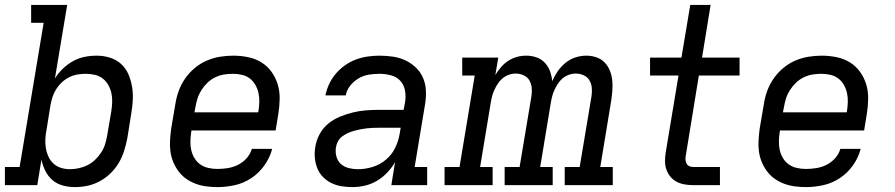

<svg xmlns="http://www.w3.org/2000/svg" viewBox="-30 -755 3650 783"><path d="M276 8Q250 8 226 1.5Q202 -5 184 -20.5Q166 -36 155 -58Q144 -80 139 -104L122 0H-10V-74H50L148 -662H97V-735H244L194 -435Q207 -456 226 -474.5Q245 -493 267.5 -505.5Q290 -518 314.5 -523Q339 -528 364 -528Q364 -528 364 -528Q364 -528 364 -528Q392 -528 418 -520Q444 -512 463.5 -494.5Q483 -477 493.5 -452.5Q504 -428 508.5 -401.5Q513 -375 511.5 -346.5Q510 -318 505 -290L489 -190Q484 -165 476 -139.5Q468 -114 454.5 -91Q441 -68 421 -48.5Q401 -29 377 -16Q353 -3 327.5 2.5Q302 8 276 8ZM256 -65Q273 -65 291.5 -69Q310 -73 327 -81.5Q344 -90 358 -103.5Q372 -117 382.5 -133Q393 -149 398.5 -166.5Q404 -184 407 -202L424 -302Q427 -321 427.5 -340Q428 -359 424 -376.5Q420 -394 411 -409.5Q402 -425 388 -435.5Q374 -446 356 -450Q338 -454 320 -454Q302 -454 285 -451Q268 -448 252 -440Q236 -432 222.5 -419.5Q209 -407 199.5 -392Q190 -377 184.5 -360.5Q179 -344 176 -327L160 -227Q156 -208 155 -189Q154 -170 157 -151.5Q160 -133 167.5 -116.5Q175 -100 188 -88Q201 -76 218.5 -70.5Q236 -65 256 -65Z M857 8Q834 8 811 5Q788 2 767 -6Q746 -14 728.5 -26.5Q711 -39 698 -56.5Q685 -74 676.5 -94.5Q668 -115 665 -137.5Q662 -160 663.5 -183.5Q665 -207 668 -230L685 -330Q689 -357 698.5 -383.5Q708 -410 724.5 -434Q741 -458 763.5 -477Q786 -496 812.5 -507.5Q839 -519 866.5 -523.5Q894 -528 921 -528Q951 -528 981 -522Q1011 -516 1035.5 -501Q1060 -486 1077 -462.5Q1094 -439 1102.5 -411Q1111 -383 1110.5 -352Q1110 -321 1105 -290L1094 -223H751L750 -218Q747 -199 746.5 -179.5Q746 -160 750 -142.5Q754 -125 763.5 -109.5Q773 -94 787.5 -84Q802 -74 820 -70Q838 -66 857 -66Q878 -66 899.5 -69.5Q921 -73 941 -83Q961 -93 976 -110Q991 -127 997 -148H1080Q1071 -113 1049 -81.5Q1027 -50 995.5 -29Q964 -8 928 0Q892 8 857 8ZM763 -297H1023L1024 -302Q1027 -321 1027.5 -340Q1028 -359 1024 -376.5Q1020 -394 1011 -409.5Q1002 -425 988 -435.5Q974 -446 956 -450Q938 -454 919 -454Q901 -454 883 -451Q865 -448 847.5 -439.5Q830 -431 816 -417.5Q802 -404 791.5 -387.5Q781 -371 775.5 -353.5Q770 -336 767 -318Z M1408 8Q1385 8 1363 4.5Q1341 1 1321.5 -8.5Q1302 -18 1287 -33.5Q1272 -49 1264 -69Q1256 -89 1254 -111.5Q1252 -134 1256 -156Q1260 -183 1273.5 -208Q1287 -233 1309 -251Q1331 -269 1357 -279.5Q1383 -290 1409.5 -296.5Q1436 -303 1462.5 -305Q1489 -307 1515 -307H1616L1622 -339Q1626 -363 1621.5 -386.5Q1617 -410 1602 -426Q1587 -442 1564 -448Q1541 -454 1517 -454Q1496 -454 1474 -450.5Q1452 -447 1432.5 -435.5Q1413 -424 1398.5 -406Q1384 -388 1380 -366H1297Q1302 -390 1312.5 -412.5Q1323 -435 1339.5 -454.5Q1356 -474 1377.5 -489Q1399 -504 1422 -512.5Q1445 -521 1469.5 -524.5Q1494 -528 1517 -528Q1545 -528 1572.5 -524Q1600 -520 1624 -508.5Q1648 -497 1667 -478.5Q1686 -460 1696 -435.5Q1706 -411 1707 -383Q1708 -355 1703 -327L1661 -74H1712V0H1566L1581 -94Q1568 -71 1549 -51Q1530 -31 1507 -17.5Q1484 -4 1458.5 2Q1433 8 1408 8ZM1430 -65Q1459 -65 1489 -74Q1519 -83 1543.5 -103.5Q1568 -124 1581.5 -152Q1595 -180 1600 -210L1604 -234H1515Q1502 -234 1489.5 -233.5Q1477 -233 1464.5 -231.5Q1452 -230 1439.5 -227.5Q1427 -225 1414 -221.5Q1401 -218 1389 -212.5Q1377 -207 1366 -199Q1355 -191 1348.5 -179Q1342 -167 1340 -154Q1337 -135 1342 -116.5Q1347 -98 1360.5 -86Q1374 -74 1392.5 -69.5Q1411 -65 1430 -65Z M1783 0V-74H1844L1906 -447H1855V-520H2002L1990 -449Q2000 -466 2013.5 -481.5Q2027 -497 2043.5 -507.5Q2060 -518 2078.5 -523Q2097 -528 2116 -528Q2116 -528 2116 -528Q2116 -528 2116 -528Q2138 -528 2158 -521Q2178 -514 2192 -499Q2206 -484 2213 -464.5Q2220 -445 2222 -424Q2231 -445 2244.5 -464.5Q2258 -484 2276.5 -499Q2295 -514 2317 -521Q2339 -528 2361 -528Q2361 -528 2361 -528Q2361 -528 2361 -528Q2382 -528 2401.5 -521.5Q2421 -515 2434.5 -501.5Q2448 -488 2456 -469.5Q2464 -451 2466.5 -430.5Q2469 -410 2467.5 -389Q2466 -368 2463 -347L2418 -74H2469V0H2273V-74H2334L2382 -361Q2385 -379 2383.5 -396Q2382 -413 2374 -427Q2366 -441 2350.5 -448Q2335 -455 2318 -455Q2304 -455 2290 -450Q2276 -445 2264.5 -435.5Q2253 -426 2245 -413.5Q2237 -401 2231 -388Q2225 -375 2221.5 -361Q2218 -347 2216 -334L2173 -74H2224V0H2028V-74H2089L2137 -361Q2140 -379 2138.5 -396Q2137 -413 2129 -427Q2121 -441 2105.5 -448Q2090 -455 2073 -455Q2059 -455 2045 -450Q2031 -445 2019.5 -435.5Q2008 -426 2000 -413.5Q1992 -401 1986 -388Q1980 -375 1976.5 -361Q1973 -347 1971 -334L1928 -74H1979V0Z M2797 0Q2779 0 2761.5 -3Q2744 -6 2729 -14Q2714 -22 2703.5 -35Q2693 -48 2687.5 -64Q2682 -80 2682 -98Q2682 -116 2685 -134L2737 -447H2621V-520H2749L2785 -735H2868L2833 -520H2986V-447H2820L2767 -122Q2765 -113 2765.5 -104.5Q2766 -96 2769.5 -88.5Q2773 -81 2780.5 -77.5Q2788 -74 2797 -74H2906V0Z M3257 8Q3234 8 3211 5Q3188 2 3167 -6Q3146 -14 3128.5 -26.5Q3111 -39 3098 -56.5Q3085 -74 3076.5 -94.5Q3068 -115 3065 -137.5Q3062 -160 3063.5 -183.5Q3065 -207 3068 -230L3085 -330Q3089 -357 3098.5 -383.5Q3108 -410 3124.5 -434Q3141 -458 3163.5 -477Q3186 -496 3212.5 -507.5Q3239 -519 3266.5 -523.5Q3294 -528 3321 -528Q3351 -528 3381 -522Q3411 -516 3435.5 -501Q3460 -486 3477 -462.5Q3494 -439 3502.5 -411Q3511 -383 3510.5 -352Q3510 -321 3505 -290L3494 -223H3151L3150 -218Q3147 -199 3146.5 -179.5Q3146 -160 3150 -142.5Q3154 -125 3163.5 -109.5Q3173 -94 3187.5 -84Q3202 -74 3220 -70Q3238 -66 3257 -66Q3278 -66 3299.5 -69.5Q3321 -73 3341 -83Q3361 -93 3376 -110Q3391 -127 3397 -148H3480Q3471 -113 3449 -81.5Q3427 -50 3395.5 -29Q3364 -8 3328 0Q3292 8 3257 8ZM3163 -297H3423L3424 -302Q3427 -321 3427.5 -340Q3428 -359 3424 -376.5Q3420 -394 3411 -409.5Q3402 -425 3388 -435.5Q3374 -446 3356 -450Q3338 -454 3319 -454Q3301 -454 3283 -451Q3265 -448 3247.5 -439.5Q3230 -431 3216 -417.5Q3202 -404 3191.5 -387.5Q3181 -371 3175.5 -353.5Q3170 -336 3167 -318Z"/></svg>

Font: Iosevka Etoile Oblique
Style: Regular
Weight: 400
Italic angle: -9°
Designer: Belleve Invis
Foundry: Belleve Invis
Version: Version 15.5.2; ttfautohint (v1.8.4)